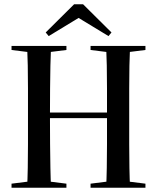

<svg xmlns="http://www.w3.org/2000/svg" viewBox="-20 -879 736 899"><path d="M34 0V-19L138 -32H187L291 -19V0ZM107 0Q109 -40 110 -93Q111 -146 111 -203.5Q111 -261 111 -313V-357Q111 -409 111 -465Q111 -521 110 -572.5Q109 -624 107 -664H219Q217 -624 216 -572Q215 -520 214.5 -464.5Q214 -409 214 -357V-313Q214 -261 214.5 -203.5Q215 -146 216 -93Q217 -40 219 0ZM161 -326V-352H535V-326ZM404 0V-19L508 -32H557L661 -19V0ZM477 0Q479 -40 480 -93Q481 -146 481 -203.5Q481 -261 481 -313V-357Q481 -409 481 -465Q481 -521 480 -572.5Q479 -624 477 -664H589Q587 -624 586 -572Q585 -520 585 -464.5Q585 -409 585 -357V-313Q585 -261 585 -203.5Q585 -146 586 -93Q587 -40 589 0ZM34 -645V-664H291V-645L187 -632H138ZM404 -645V-664H661V-645L557 -632H508ZM369 -859 502 -727 488 -710 330 -806H366L208 -710L194 -727L327 -859Z"/></svg>

Font: Source Serif 4 60pt SemiBold
Style: Regular
Weight: 600
Version: Version 4.004;hotconv 1.0.116;makeotfexe 2.5.65601